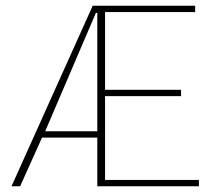

<svg xmlns="http://www.w3.org/2000/svg" viewBox="-20 -653 767 667"><path d="M658 -633V-611H345V-341H609V-319H345V-28H671V-6H318V-175H126L50 -6H20L302 -633ZM313 -608 137 -197H318V-608Z"/></svg>

Font: Tajawal ExtraLight
Style: Regular
Weight: 275
Designer: Boutros Fonts
Foundry: Created by Boutros International 2017
Version: Version 1.700